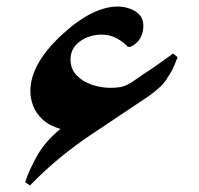

<svg xmlns="http://www.w3.org/2000/svg" viewBox="-20 -582 610 588"><path d="M72 -14 57 -24Q63 -43 72 -62.5Q81 -82 92 -102Q117 -148 165 -187Q131 -197 110.5 -216Q90 -235 81.5 -258Q73 -281 73 -303Q73 -386 169 -475Q263 -562 341 -562Q359 -562 377.5 -555.5Q396 -549 407.5 -536.5Q419 -524 419 -503Q419 -481 409 -464Q399 -447 378 -438L371 -439Q360 -452 338.5 -464Q317 -476 292 -476Q253 -476 224.5 -455Q196 -434 196 -400Q196 -371 214.5 -351.5Q233 -332 261.5 -322.5Q290 -313 318 -313Q336 -313 350 -315.5Q364 -318 385 -331Q410 -349 421.5 -356.5Q433 -364 440 -368.5Q447 -373 457 -380L510 -418L524 -407Q519 -394 512.5 -378.5Q506 -363 494 -346Q486 -331 471.5 -317Q457 -303 436 -288L267 -175Q214 -140 165 -100Q116 -60 72 -14Z"/></svg>

Font: Noto Nastaliq Urdu SemiBold
Style: Regular
Weight: 600
Version: Version 3.007